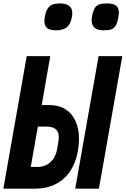

<svg xmlns="http://www.w3.org/2000/svg" viewBox="-24 -1126 750 1146"><path d="M135.5 -791H276L225 -499H270.5Q327 -499 366.8 -473.8Q406.5 -448.5 427 -402.8Q447.5 -357 447.5 -296.5Q447.5 -261.5 441 -226Q421.5 -116.5 354.5 -58.2Q287.5 0 184 0H-4ZM316.5 -232.5 324 -277.5Q327 -293.5 327 -306.5Q327 -339 308.8 -354.8Q290.5 -370.5 251.5 -370.5H202L159.5 -129.5H199Q245.5 -129.5 276.8 -158Q308 -186.5 316.5 -232.5ZM564.5 -791H706L566.5 0H425ZM241 -999.5Q241 -1015.5 245.5 -1035.5Q251.5 -1064 263.5 -1079.2Q275.5 -1094.5 292.2 -1100Q309 -1105.5 333.5 -1105.5Q407.5 -1105.5 407.5 -1048Q407.5 -1032.5 403 -1014.5Q394 -977 371.8 -961Q349.5 -945 312 -945Q274.5 -945 257.8 -958Q241 -971 241 -999.5ZM523 -1006Q523 -1021 528 -1042Q534.5 -1067.5 543.8 -1081Q553 -1094.5 569.2 -1100Q585.5 -1105.5 614 -1105.5Q652.5 -1105.5 669 -1092.2Q685.5 -1079 685.5 -1051.5Q685.5 -1035 680 -1011.5Q674 -983 663.8 -969Q653.5 -955 637.5 -950Q621.5 -945 593 -945Q556.5 -945 539.8 -961.2Q523 -977.5 523 -1006Z"/></svg>

Font: JuliaMono ExtraBold
Style: Italic
Weight: 800
Italic angle: -9°
Monospace: yes
Designer: cormullion
Foundry: corm
Version: Version 0.057; ttfautohint (v1.8.4)